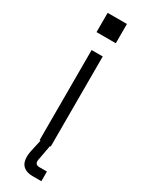

<svg xmlns="http://www.w3.org/2000/svg" viewBox="-221 -704 677 897"><g transform="rotate(30 118.0 -256.0)"><path d="M88 0H93L84 40C79 61 75 79 75 98C75 140 100 162 143 162H191V110H150C136 110 128 103 128 91C128 82 130 77 132 65L144 0H148V-486H88ZM66 -570H170V-674H66Z"/></g></svg>

Font: Meta Space Light
Style: Regular
Weight: 300
Designer: Meta Pool / Florian Karsten
Foundry: Meta Pool / Florian Karsten
Version: Version 2.000;Glyphs 3.1.1 (3137)